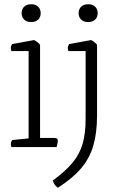

<svg xmlns="http://www.w3.org/2000/svg" viewBox="-20 -694 563 906"><path d="M247 0H34Q31 -8 31 -14Q31 -22 37 -33L115 -41V-453H34Q31 -460 31 -467Q31 -476 37 -486L141 -505Q158 -496 169 -483V-43H237Q253 -43 253 -29Q253 -23 249 -8ZM172 -632Q172 -613 160 -601.5Q148 -590 127 -590Q106 -590 94 -601.5Q82 -613 82 -632Q82 -651 94 -662.5Q106 -674 127 -674Q148 -674 160 -662.5Q172 -651 172 -632ZM384 -134V-453H303Q300 -460 300 -467Q300 -476 306 -486L410 -505Q427 -496 438 -483V-151Q438 -68 420.5 -7.5Q403 53 362.5 100.5Q322 148 253 192Q235 179 229 158Q289 114 322.5 73.5Q356 33 370 -16Q384 -65 384 -134ZM441 -632Q441 -613 429 -601.5Q417 -590 396 -590Q375 -590 363 -601.5Q351 -613 351 -632Q351 -651 363 -662.5Q375 -674 396 -674Q417 -674 429 -662.5Q441 -651 441 -632Z"/></svg>

Font: Scope One
Style: Regular
Weight: 400
Designer: Dalton Maag Ltd
Foundry: Dalton Maag Ltd
Version: Version 1.002; ttfautohint (v1.4.1) -l 11 -r 50 -G 50 -x 14 